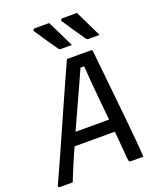

<svg xmlns="http://www.w3.org/2000/svg" viewBox="-185 -1047 953 1150"><g transform="rotate(-20 292.0 -472.5)"><path d="M270 -945Q285 -914 298.5 -886.5Q312 -859 325 -832.5Q338 -806 353 -775Q339 -775 329 -775Q319 -775 308.5 -775Q298 -775 283 -775Q277 -775 273 -777.5Q269 -780 268 -783Q249 -810 236.5 -828Q224 -846 214 -861Q204 -876 193 -892.5Q182 -909 168 -930Q165 -935 168 -940Q171 -945 177 -945Q198 -945 211.5 -945Q225 -945 238.5 -945Q252 -945 270 -945ZM447 -945Q462 -914 475 -886.5Q488 -859 501.5 -832.5Q515 -806 529 -775Q515 -775 505 -775Q495 -775 484.5 -775Q474 -775 459 -775Q453 -775 449.5 -777.5Q446 -780 444 -783Q426 -810 413 -828Q400 -846 390 -861Q380 -876 369.5 -892.5Q359 -909 344 -930Q341 -935 344 -940Q347 -945 354 -945Q374 -945 388 -945Q402 -945 415 -945Q428 -945 447 -945ZM145 -279H370Q380 -279 392 -279Q404 -279 414 -279L438 -290L442 -244L445 -199H139Q135 -199 133 -200.5Q131 -202 130.5 -205Q130 -208 130 -210ZM76 0Q56 0 35.5 0Q15 0 -5 0Q-10 0 -12.5 -2Q-15 -4 -15.5 -7Q-16 -10 -14 -14Q3 -51 24 -97Q45 -143 68 -195Q91 -247 115.5 -302Q140 -357 164.5 -412.5Q189 -468 212.5 -520.5Q236 -573 257 -620Q278 -667 296 -706Q335 -706 373 -706Q411 -706 447 -706Q452 -706 454 -705Q456 -704 457.5 -701Q459 -698 459 -694Q466 -626 473.5 -554Q481 -482 488.5 -407.5Q496 -333 504 -256Q512 -179 519 -99Q521 -75 523 -50Q525 -25 526 0Q506 0 486 0Q466 0 448 0Q443 0 439.5 -1.5Q436 -3 434.5 -8.5Q433 -14 432 -24Q427 -87 421 -152Q415 -217 409 -281Q403 -345 396.5 -408Q390 -471 385.5 -531Q381 -591 377 -647L398 -630H334L362 -646Q338 -592 310 -530.5Q282 -469 251.5 -402.5Q221 -336 190.5 -268Q160 -200 130.5 -132Q101 -64 76 0Z"/></g></svg>

Font: RecMonoLinear Nerd Font Mono
Style: Italic
Weight: 400
Italic angle: -10°
Monospace: yes
Version: Version 1.085; ttfautohint (v1.8.4.7-5d5b);Nerd Fonts 3.2.1